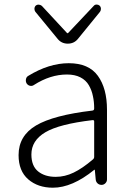

<svg xmlns="http://www.w3.org/2000/svg" viewBox="-20 -831 587 863"><path d="M217.8 12.7Q150.4 12.7 106.9 -24.9Q63.5 -62.5 63.5 -133.8Q63.5 -220.7 142.1 -267.1Q220.7 -313.5 395.5 -334Q403.3 -335 403.3 -343.8Q403.3 -374 397.5 -399.4Q392.6 -424.8 379.4 -447.8Q366.2 -470.7 341.3 -483.4Q316.4 -496.1 281.2 -496.1Q206.1 -496.1 132.8 -449.2Q125 -443.4 115.2 -445.3Q105.5 -447.3 99.6 -456.1Q94.7 -464.8 96.7 -475.1Q98.6 -485.4 107.4 -490.2Q200.2 -546.9 289.1 -546.9Q378.9 -546.9 419.9 -490.2Q460.9 -433.6 460.9 -337.9V-24.4Q460.9 -14.6 453.6 -7.3Q446.3 0 436.5 0Q425.8 0 418.5 -6.8Q411.1 -13.7 410.2 -24.4L406.2 -67.4Q406.2 -68.4 405.3 -68.4Q404.3 -68.4 403.3 -67.4Q304.7 12.7 217.8 12.7ZM230.5 -36.1Q271.5 -36.1 311 -55.2Q350.6 -74.2 397.5 -114.3Q403.3 -119.1 403.3 -126V-285.2Q403.3 -292 395.5 -291Q246.1 -273.4 183.6 -236.3Q121.1 -199.2 121.1 -136.7Q121.1 -85 151.4 -60.5Q181.6 -36.1 230.5 -36.1ZM238.3 -657.2 138.7 -778.3Q134.8 -784.2 134.8 -791Q134.8 -799.8 140.6 -805.7Q146.5 -810.5 154.3 -810.1Q162.1 -809.6 168 -804.7L280.3 -683.6Q282.2 -681.6 284.2 -681.6Q286.1 -681.6 287.1 -683.6L401.4 -804.7Q406.2 -810.5 414.1 -810.5Q415 -810.5 415 -810.5Q421.9 -810.5 427.7 -805.7Q433.6 -799.8 433.6 -791Q433.6 -784.2 429.7 -778.3L331.1 -657.2Q313.5 -634.8 284.7 -634.8Q255.9 -634.8 238.3 -657.2Z"/></svg>

Font: irohamaru Light
Style: Regular
Weight: 200
Designer: [Source Han Sans]
Ryoko NISHIZUKA  (kana & ideographs); Paul D. Hunt (Latin, Greek & Cyrillic); Wenlong ZHANG  (bopomofo
Version: Version 1.01